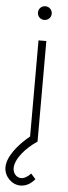

<svg xmlns="http://www.w3.org/2000/svg" viewBox="-100 -755 366 1027"><g transform="rotate(5 82.5 -241.5)"><path d="M101 -651.5C121.5 -651.5 138 -667.5 138 -688C138 -709 121.5 -725 101 -725C80 -725 64 -709 64 -688C64 -667.5 80 -651.5 101 -651.5ZM51 242C78 242 106 229 128 201L103 173C88 190 69 202 51 202C28 202 7 182 7 152C7 103 61 40 122 0V-540H80V-24C15 29.5 -37 95 -37 152C-37 200 4 242 51 242Z"/></g></svg>

Font: Hauora ExtraLight
Style: Regular
Weight: 200
Designer: Mikhail Sharanda
Foundry: WCYS & Co.
Version: Version 1.010